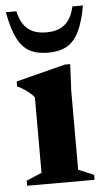

<svg xmlns="http://www.w3.org/2000/svg" viewBox="-51 -710 402 744"><g transform="rotate(-5 150.5 -338.5)"><path d="M231.5 -455 226.5 -350.5V-44.5L286.5 -19.5V0H24V-19.5L84 -45V-338.5Q77 -348 67 -356.2Q57 -364.5 45 -372.5Q33 -380.5 19 -387V-406L211 -455ZM150.5 -585.5Q181 -585.5 202.8 -595.2Q224.5 -605 238.5 -625.2Q252.5 -645.5 259.5 -677H300.5Q289 -612.5 270.2 -575.2Q251.5 -538 222.5 -522.2Q193.5 -506.5 150.5 -506.5Q107.5 -506.5 78.5 -522.2Q49.5 -538 31 -575.2Q12.5 -612.5 0.5 -677H41.5Q48.5 -645.5 62.5 -625.2Q76.5 -605 98.2 -595.2Q120 -585.5 150.5 -585.5Z"/></g></svg>

Font: Newsreader 24pt
Style: Bold
Weight: 700
Designer: Hugues Gentile
Foundry: Production Type
Version: Version 1.003